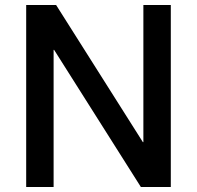

<svg xmlns="http://www.w3.org/2000/svg" viewBox="-20 -750 790 770"><path d="M85 0V-730H205L553 -180H555V-730H665V0H545L197 -550H195V0Z"/></svg>

Font: M PLUS 2 Thin Medium
Style: Regular
Weight: 500
Version: Version 1.001